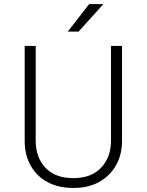

<svg xmlns="http://www.w3.org/2000/svg" viewBox="-20 -911 719 941"><path d="M337 10Q266 10 213 -18.5Q160 -47 130.5 -99Q101 -151 101 -220V-686H155V-222Q155 -139 203 -88.5Q251 -38 339 -38Q428 -38 476 -89.5Q524 -141 524 -222V-686H578V-220Q578 -152 548 -100Q518 -48 465.5 -19Q413 10 343 10ZM312 -756 417 -891H484V-888L365 -756Z"/></svg>

Font: Chivo Medium Thin
Style: Regular
Weight: 250
Version: Version 2.002